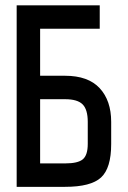

<svg xmlns="http://www.w3.org/2000/svg" viewBox="-20 -704 490 736"><path d="M406.2 -151.9Q406.2 -59.6 367.4 -23.7Q328.6 12.2 229.5 12.2H43.9V-683.6H362.3V-593.8H133.8V-413.6H229.5Q317.9 -413.6 362.1 -366Q406.2 -318.4 406.2 -236.8ZM229.5 -77.6Q278.8 -77.6 297.6 -93.5Q316.4 -109.4 316.4 -152.3V-236.8Q316.4 -284.2 296.6 -304Q276.9 -323.7 229.5 -323.7H133.8V-77.6Z"/></svg>

Font: Anka/Coder Narrow
Style: Bold
Weight: 700
Width: 3
Monospace: yes
Version: Version 001.100